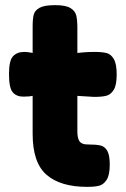

<svg xmlns="http://www.w3.org/2000/svg" viewBox="-20 -727 489 747"><path d="M281 -216Q281 -189 289.5 -177Q298 -165 320 -165Q354 -165 371 -161Q388 -157 397.5 -140Q407 -123 407 -87Q407 -46 395 -27.5Q383 -9 366 -4.5Q349 0 319 0Q215 0 161 -47Q107 -94 107 -206V-354Q104 -353 94 -352Q84 -351 71 -351Q44 -351 29.5 -368Q15 -385 15 -439Q15 -492 31 -508.5Q47 -525 74 -525Q82 -525 93 -523.5Q104 -522 107 -521V-624Q107 -655 111.5 -671Q116 -687 134.5 -697Q153 -707 195 -707Q235 -707 253.5 -696Q272 -685 276.5 -667.5Q281 -650 281 -619V-521Q288 -522 307.5 -523.5Q327 -525 347 -525Q378 -525 395 -520.5Q412 -516 423 -497Q434 -478 434 -437Q434 -396 422.5 -377.5Q411 -359 394 -354.5Q377 -350 346 -350L281 -354Z"/></svg>

Font: Fredoka One
Style: Regular
Weight: 400
Designer: Milena B. Brandão, Ben Nathan
Version: Version 2.000; ttfautohint (v1.5.33-1714) -l 8 -r 50 -G 200 